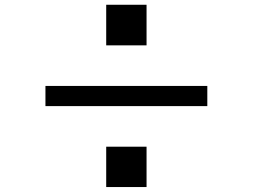

<svg xmlns="http://www.w3.org/2000/svg" viewBox="-20 -796 1040 790"><path d="M417 -609.4V-776.4H583V-609.4ZM417 -26.4V-192.4H583V-26.4ZM167 -359.4V-442.4H833V-359.4Z"/></svg>

Font: KH Dot kagurazaka 12
Style: Regular
Weight: 400
Designer: Original version for X68000 by Keitarou Hiraki (http://hp.vector.co.jp/authors/VA000874/) / TrueType conversion by Homem
Version: Version 1.00.20150527